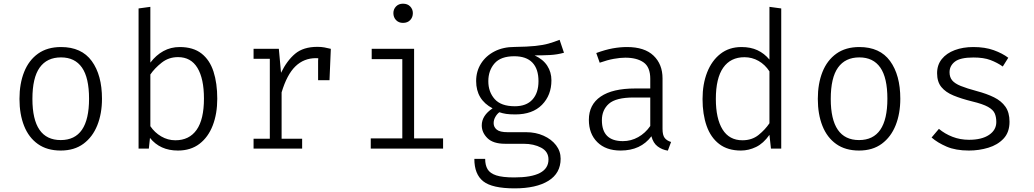

<svg xmlns="http://www.w3.org/2000/svg" viewBox="-20 -802 5578 1036"><path d="M309.2 -548.2Q420 -548.2 475.1 -472.6Q530.3 -396.9 530.3 -269.2Q530.3 -189.2 505.1 -126.2Q480 -63.1 430.5 -26.4Q381 10.3 307.7 10.3Q233.8 10.3 184.4 -24.9Q134.9 -60 110 -122.8Q85.1 -185.6 85.1 -268.2Q85.1 -350.8 110.3 -413.8Q135.4 -476.9 185.4 -512.6Q235.4 -548.2 309.2 -548.2ZM309.2 -492.3Q233.3 -492.3 194.1 -437.4Q154.9 -382.6 154.9 -268.2Q154.9 -46.2 307.7 -46.2Q460.5 -46.2 460.5 -269.2Q460.5 -382.6 422.3 -437.4Q384.1 -492.3 309.2 -492.3Z M791.3 -464.1Q822.1 -504.6 861.8 -526.4Q901.5 -548.2 949.7 -548.2Q1022.6 -548.2 1067.2 -513.3Q1111.8 -478.5 1132.1 -415.6Q1152.3 -352.8 1152.3 -269.2Q1152.3 -188.2 1127.9 -125.1Q1103.6 -62.1 1056.4 -25.9Q1009.2 10.3 940 10.3Q843.6 10.3 789.2 -57.9L783.1 0H727.7V-756.4L791.3 -765.1ZM926.2 -45.1Q1001 -45.1 1040.8 -101.3Q1080.5 -157.4 1080.5 -270.3Q1080.5 -377.4 1045.4 -435.6Q1010.3 -493.8 940.5 -493.8Q890.3 -493.8 852.3 -463.8Q814.4 -433.8 791.3 -400V-121Q814.4 -86.7 850 -65.9Q885.6 -45.1 926.2 -45.1Z M1348.2 0V-53.3H1435.9V-484.6H1348.2V-538.5H1484.6L1496.4 -409.2Q1528.2 -474.9 1572.6 -512.1Q1616.9 -549.2 1692.3 -549.2Q1713.3 -549.2 1730 -546.2Q1746.7 -543.1 1765.1 -538.5L1757.9 -369.2H1696.4V-474.4L1697.4 -487.7Q1691.3 -488.2 1684.6 -488.2Q1619.5 -488.2 1573.8 -443.8Q1528.2 -399.5 1499.5 -303.6V-53.3H1610.3V0Z M2154.4 -782.1Q2179 -782.1 2193.3 -767.2Q2207.7 -752.3 2207.7 -731.3Q2207.7 -708.7 2193.3 -693.6Q2179 -678.5 2154.4 -678.5Q2131.3 -678.5 2116.9 -693.6Q2102.6 -708.7 2102.6 -731.3Q2102.6 -752.3 2116.9 -767.2Q2131.3 -782.1 2154.4 -782.1ZM2214.4 -538.5V-55.4H2370.8V0H1980.5V-55.4H2150.8V-483.1H1985.6V-538.5Z M2999.5 -587.2 3023.1 -517.4Q2986.7 -507.2 2947.7 -505.1Q2908.7 -503.1 2864.6 -503.1Q2910.3 -482.1 2932.8 -447.4Q2955.4 -412.8 2955.4 -368.7Q2955.4 -288.2 2904.4 -236.4Q2853.3 -184.6 2760.5 -184.6Q2730.3 -184.6 2711.3 -187.4Q2692.3 -190.3 2674.4 -196.4Q2661.5 -186.7 2652.6 -170.8Q2643.6 -154.9 2643.6 -137.4Q2643.6 -116.4 2660.3 -102.6Q2676.9 -88.7 2719.5 -88.7H2819Q2870.8 -88.7 2913.1 -69.7Q2955.4 -50.8 2980.3 -18.5Q3005.1 13.8 3005.1 54.4Q3005.1 132.8 2939.2 173.6Q2873.3 214.4 2756.9 214.4Q2635.9 214.4 2587.7 176.4Q2539.5 138.5 2539.5 55.4H2597.9Q2597.9 89.2 2611 111.3Q2624.1 133.3 2657.9 144.4Q2691.8 155.4 2754.9 155.4Q2939.5 155.4 2939.5 58.5Q2939.5 15.9 2900 -5.1Q2860.5 -26.2 2805.1 -26.2H2705.6Q2641 -26.2 2610.3 -56.4Q2579.5 -86.7 2579.5 -125.6Q2579.5 -178.5 2637.9 -217.4Q2549.2 -264.1 2549.2 -364.6Q2549.2 -417.4 2575.4 -459Q2601.5 -500.5 2648.2 -524.6Q2694.9 -548.7 2756.4 -548.7Q2826.7 -549.7 2868.5 -554.1Q2910.3 -558.5 2939.2 -566.7Q2968.2 -574.9 2999.5 -587.2ZM2754.9 -498.5Q2682.1 -498.5 2648.5 -460Q2614.9 -421.5 2614.9 -363.6Q2614.9 -306.2 2649.2 -267.4Q2683.6 -228.7 2757.9 -228.7Q2820 -228.7 2852.8 -264.6Q2885.6 -300.5 2885.6 -364.1Q2885.6 -429.7 2852.8 -464.1Q2820 -498.5 2754.9 -498.5Z M3554.9 -106.2Q3554.9 -73.3 3566.2 -58.2Q3577.4 -43.1 3601 -35.9L3583.6 10.8Q3552.8 6.2 3528.7 -11.8Q3504.6 -29.7 3494.9 -66.7Q3437.4 10.3 3328.7 10.3Q3248.7 10.3 3203.1 -34.9Q3157.4 -80 3157.4 -155.4Q3157.4 -237.4 3221.3 -281Q3285.1 -324.6 3407.2 -324.6H3488.7V-376.9Q3488.7 -440 3452.6 -465.4Q3416.4 -490.8 3353.8 -490.8Q3326.7 -490.8 3292.3 -484.6Q3257.9 -478.5 3215.9 -463.6L3197.4 -515.9Q3246.2 -533.8 3285.9 -541Q3325.6 -548.2 3363.1 -548.2Q3457.9 -548.2 3506.4 -501.8Q3554.9 -455.4 3554.9 -379ZM3341 -40.5Q3385.1 -40.5 3423.6 -62.1Q3462.1 -83.6 3488.7 -122.1V-275.9H3399.5Q3303.6 -275.9 3265.6 -242.3Q3227.7 -208.7 3227.7 -153.3Q3227.7 -40.5 3341 -40.5Z M4131.8 -765.1 4195.4 -756.4V0H4140L4131.8 -74.4Q4099.5 -28.2 4059.7 -9Q4020 10.3 3977.9 10.3Q3906.7 10.3 3860.8 -24.9Q3814.9 -60 3792.8 -122.8Q3770.8 -185.6 3770.8 -267.7Q3770.8 -348.2 3795.6 -411.5Q3820.5 -474.9 3867.4 -511.5Q3914.4 -548.2 3981 -548.2Q4030.3 -548.2 4067.2 -531Q4104.1 -513.8 4131.8 -480.5ZM3996.9 -493.3Q3922.1 -493.3 3882.3 -436.7Q3842.6 -380 3842.6 -268.2Q3842.6 -162.1 3878.7 -103.6Q3914.9 -45.1 3986.2 -45.1Q4037.4 -45.1 4073.1 -73.8Q4108.7 -102.6 4131.8 -136.9V-416.9Q4108.2 -453.3 4073.1 -473.3Q4037.9 -493.3 3996.9 -493.3Z M4616.9 -548.2Q4727.7 -548.2 4782.8 -472.6Q4837.9 -396.9 4837.9 -269.2Q4837.9 -189.2 4812.8 -126.2Q4787.7 -63.1 4738.2 -26.4Q4688.7 10.3 4615.4 10.3Q4541.5 10.3 4492.1 -24.9Q4442.6 -60 4417.7 -122.8Q4392.8 -185.6 4392.8 -268.2Q4392.8 -350.8 4417.9 -413.8Q4443.1 -476.9 4493.1 -512.6Q4543.1 -548.2 4616.9 -548.2ZM4616.9 -492.3Q4541 -492.3 4501.8 -437.4Q4462.6 -382.6 4462.6 -268.2Q4462.6 -46.2 4615.4 -46.2Q4768.2 -46.2 4768.2 -269.2Q4768.2 -382.6 4730 -437.4Q4691.8 -492.3 4616.9 -492.3Z M5208.7 -47.7Q5277.4 -47.7 5316.7 -74.1Q5355.9 -100.5 5355.9 -143.6Q5355.9 -170.3 5347.4 -190Q5339 -209.7 5311 -225.4Q5283.1 -241 5225.1 -254.9Q5167.2 -269.2 5124.9 -286.7Q5082.6 -304.1 5059.5 -332.3Q5036.4 -360.5 5036.4 -407.2Q5036.4 -451.8 5061.8 -483.3Q5087.2 -514.9 5131.5 -531.5Q5175.9 -548.2 5231.8 -548.2Q5294.9 -548.2 5341.8 -531.3Q5388.7 -514.4 5420.5 -490.3L5390.8 -443.1Q5361 -464.1 5324.6 -477.9Q5288.2 -491.8 5232.3 -491.8Q5161 -491.8 5132.3 -469.2Q5103.6 -446.7 5103.6 -412.3Q5103.6 -385.6 5117.7 -368.5Q5131.8 -351.3 5164.1 -338.2Q5196.4 -325.1 5251.3 -310.3Q5304.1 -296.4 5343.6 -276.9Q5383.1 -257.4 5405.1 -226.2Q5427.2 -194.9 5427.2 -145.1Q5427.2 -88.2 5395.1 -54.1Q5363.1 -20 5312.8 -4.9Q5262.6 10.3 5208.2 10.3Q5136.9 10.3 5087.9 -10.8Q5039 -31.8 5006.7 -60L5046.2 -106.7Q5077.9 -80 5119.5 -63.8Q5161 -47.7 5208.7 -47.7Z"/></svg>

Font: Fira Code Light
Style: Regular
Weight: 300
Monospace: yes
Designer: Carrois Corporate, Edenspiekermann AG, Nikita Prokopov
Foundry: Carrois Corporate, Edenspiekermann AG, Nikita Prokopov
Version: Version 6.000; ttfautohint (v1.8.2) -l 8 -r 50 -G 200 -x 14 